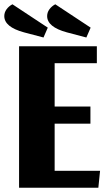

<svg xmlns="http://www.w3.org/2000/svg" viewBox="-34 -876 501 896"><path d="M221 -379H388V-299H221V-79H433L425 0H55V-660H418V-581H221ZM169 -701 78 -725Q-14 -750 -14 -801Q-14 -818 -3.5 -832.5Q7 -847 24 -856L189 -747ZM369 -701 278 -725Q186 -750 186 -801Q186 -818 196.5 -832.5Q207 -847 224 -856L389 -747Z"/></svg>

Font: Sansita
Style: Bold
Weight: 700
Designer: Pablo Cosgaya
Foundry: Omnibus-Type
Version: Version 1.006